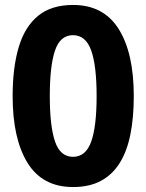

<svg xmlns="http://www.w3.org/2000/svg" viewBox="-20 -745 591 775"><path d="M275 10Q151.4 10 91.2 -87.5Q31 -185 31 -356.8Q31 -472 55.5 -554.5Q80 -637 133.6 -681Q187.1 -725 275 -725Q398 -725 459 -628Q520 -531 520 -357.4Q520 -270.5 506.4 -202.7Q492.8 -134.8 463.4 -87.4Q434 -40 387.4 -15Q340.7 10 275 10ZM274.7 -112Q326 -112 348 -173Q370 -234 370 -357Q370 -480.4 348 -541.7Q326 -603 274.5 -603Q223 -603 202 -541Q181 -479 181 -357Q181 -235 202.2 -173.5Q223.4 -112 274.7 -112Z"/></svg>

Font: Noto Sans Gujarati
Style: Regular
Weight: 400
Designer: Jelle Bosma - Monotype Design Team, Universal Thirst
Foundry: Monotype Imaging Inc.
Version: Version 2.102